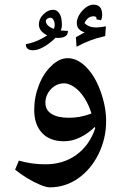

<svg xmlns="http://www.w3.org/2000/svg" viewBox="-20 -742 527 825"><path d="M194 63Q179 63 152.5 52Q126 41 97 23.5Q68 6 45 -13L61 -52Q115 -36 175 -36Q252 -36 308 -76.5Q364 -117 389 -190L388 -197Q358 -168 324 -151.5Q290 -135 255 -135Q194 -135 160.5 -171Q127 -207 127 -270Q127 -325 147.5 -377Q168 -429 202 -460Q235 -492 271 -492Q312 -492 350 -454Q388 -416 412 -350Q436 -284 436 -221Q436 -147 403.5 -80.5Q371 -14 315 25Q260 63 194 63ZM276 -236Q300 -236 322.5 -240Q345 -244 373 -254Q363 -289 343 -320.5Q323 -352 299 -368Q276 -384 255 -384Q231 -384 211.5 -370Q192 -356 182 -334Q175 -317 175 -301Q175 -269 201.5 -252.5Q228 -236 276 -236ZM122 -526Q91 -526 91 -552Q120 -558 142.5 -568Q165 -578 183 -590Q147 -608 147 -637Q147 -661 166.5 -680.5Q186 -700 208 -700Q224 -700 234 -686Q246 -670 246 -635Q246 -622 241 -611L272 -609Q272 -579 229 -579L219 -580Q194 -555 168 -540.5Q142 -526 122 -526ZM211 -618 213 -622Q215 -628 215 -634Q215 -648 209.5 -657Q204 -666 196 -666Q189 -666 183 -661.5Q177 -657 177 -652Q177 -631 211 -618ZM309 -541 306 -582 344 -603Q310 -613 310 -643Q310 -661 321 -679Q332 -697 348.5 -709.5Q365 -722 381 -722Q419 -722 419 -679Q419 -665 414 -655L394 -659L395 -662Q395 -672 382 -672Q357 -672 343 -643Q361 -624 393 -624Q411 -624 435 -629L432 -587Q394 -578 368.5 -568.5Q343 -559 309 -541Z"/></svg>

Font: Noto Naskh Arabic UI Semi
Style: Bold
Weight: 700
Designer: Monotype Design Team, David Williams, Mohamad Dakak and Nizar Qandah
Foundry: Monotype Imaging Inc.
Version: Version 2.014; ttfautohint (v1.8.4.7-5d5b)